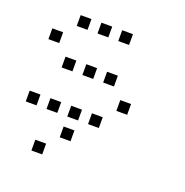

<svg xmlns="http://www.w3.org/2000/svg" viewBox="-119 -585 838 869"><g transform="rotate(20 300.0 -150.0)"><path d="M125 -476Q124 -476 124 -476Q124 -476 124 -475V-425Q124 -424 124 -424Q124 -424 125 -424H175Q176 -424 176 -424Q176 -424 176 -425V-475Q176 -476 176 -476Q176 -476 175 -476ZM225 -476Q224 -476 224 -476Q224 -476 224 -475V-425Q224 -424 224 -424Q224 -424 225 -424H275Q276 -424 276 -424Q276 -424 276 -425V-475Q276 -476 276 -476Q276 -476 275 -476ZM325 -476Q324 -476 324 -476Q324 -476 324 -475V-425Q324 -424 324 -424Q324 -424 325 -424H375Q376 -424 376 -424Q376 -424 376 -425V-475Q376 -476 376 -476Q376 -476 375 -476ZM25 -376Q24 -376 24 -376Q24 -376 24 -375V-325Q24 -324 24 -324Q24 -324 25 -324H75Q76 -324 76 -324Q76 -324 76 -325V-375Q76 -376 76 -376Q76 -376 75 -376ZM125 -276Q124 -276 124 -276Q124 -276 124 -275V-225Q124 -224 124 -224Q124 -224 125 -224H175Q176 -224 176 -224Q176 -224 176 -225V-275Q176 -276 176 -276Q176 -276 175 -276ZM225 -276Q224 -276 224 -276Q224 -276 224 -275V-225Q224 -224 224 -224Q224 -224 225 -224H275Q276 -224 276 -224Q276 -224 276 -225V-275Q276 -276 276 -276Q276 -276 275 -276ZM325 -276Q324 -276 324 -276Q324 -276 324 -275V-225Q324 -224 324 -224Q324 -224 325 -224H375Q376 -224 376 -224Q376 -224 376 -225V-275Q376 -276 376 -276Q376 -276 375 -276ZM425 -176Q424 -176 424 -176Q424 -176 424 -175V-125Q424 -124 424 -124Q424 -124 425 -124H475Q476 -124 476 -124Q476 -124 476 -125V-175Q476 -176 476 -176Q476 -176 475 -176ZM25 -76Q24 -76 24 -76Q24 -76 24 -75V-25Q24 -24 24 -24Q24 -24 25 -24H75Q76 -24 76 -24Q76 -24 76 -25V-75Q76 -76 76 -76Q76 -76 75 -76ZM125 -76Q124 -76 124 -76Q124 -76 124 -75V-25Q124 -24 124 -24Q124 -24 125 -24H175Q176 -24 176 -24Q176 -24 176 -25V-75Q176 -76 176 -76Q176 -76 175 -76ZM225 -76Q224 -76 224 -76Q224 -76 224 -75V-25Q224 -24 224 -24Q224 -24 225 -24H275Q276 -24 276 -24Q276 -24 276 -25V-75Q276 -76 276 -76Q276 -76 275 -76ZM325 -76Q324 -76 324 -76Q324 -76 324 -75V-25Q324 -24 324 -24Q324 -24 325 -24H375Q376 -24 376 -24Q376 -24 376 -25V-75Q376 -76 376 -76Q376 -76 375 -76ZM225 24Q224 24 224 24Q224 24 224 25V75Q224 76 224 76Q224 76 225 76H275Q276 76 276 76Q276 76 276 75V25Q276 24 276 24Q276 24 275 24ZM125 124Q124 124 124 124Q124 124 124 125V175Q124 176 124 176Q124 176 125 176H175Q176 176 176 176Q176 176 176 175V125Q176 124 176 124Q176 124 175 124Z"/></g></svg>

Font: Doto
Style: Regular
Weight: 400
Monospace: yes
Version: Version 1.000